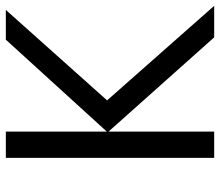

<svg xmlns="http://www.w3.org/2000/svg" viewBox="-68 -686 754 658"><g transform="rotate(-90 309.0 -357.0)"><path d="M618 0H510L187 -362V0H97V-714H187V-368L502 -714H604L294 -367Z"/></g></svg>

Font: RS Noto Sans
Style: Regular
Weight: 400
Designer: Monotype Design Team
Foundry: Monotype Imaging Inc.
Version: Version 3.10